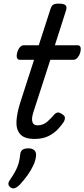

<svg xmlns="http://www.w3.org/2000/svg" viewBox="-20 -750 466 1060"><path d="M171 17Q113 17 90.5 -10.5Q68 -38 71 -82Q74 -126 90 -178L168 -420H89Q78 -420 74 -430Q70 -440 75 -460Q81 -480 90.5 -490Q100 -500 111 -500H194L258 -698Q264 -718 273.5 -724Q283 -730 303 -730Q334 -730 342.5 -720.5Q351 -711 344 -691L283 -500H409Q420 -500 424 -490.5Q428 -481 423 -460Q417 -441 407 -430.5Q397 -420 386 -420H258L164 -130Q153 -95 159 -76.5Q165 -58 186 -58Q219 -58 242 -79Q265 -100 278 -116Q284 -124 294.5 -128Q305 -132 321 -121Q338 -111 338.5 -100.5Q339 -90 333 -79Q320 -58 298.5 -35.5Q277 -13 246 2Q215 17 171 17ZM40 286Q28 278 26.5 267.5Q25 257 34 245Q52 218 64 196.5Q76 175 82.5 152.5Q89 130 92 100Q94 83 105.5 76Q117 69 136 69Q159 69 170 80Q181 91 179 110Q177 135 164 163Q151 191 131.5 218Q112 245 89 270Q76 283 64 288Q52 293 40 286Z"/></svg>

Font: Playwrite IE
Style: Regular
Weight: 400
Designer: Veronika Burian, José Scaglione
Foundry: TypeTogether
Version: Version 1.002